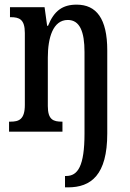

<svg xmlns="http://www.w3.org/2000/svg" viewBox="-20 -567 560 827"><path d="M260 240H273C372 240 442 187 442 8V-350C442 -487 395 -547 310 -547C250 -547 213 -521 187 -456H183L172 -536H23V-493H26C63 -493 87 -484 87 -425V-115C87 -52 61 -43 25 -43H19V0H249V-43H247C210 -43 186 -51 186 -110V-319C186 -404 208 -481 272 -481C324 -481 344 -430 344 -343V8C344 149 315 191 265 191H260Z"/></svg>

Font: Noto Serif Georgian ExtraCondensed Medium
Style: Regular
Weight: 500
Width: 2
Designer: Monotype Design Team, Akaki Razmadze
Foundry: Google LLC
Version: Version 2.003